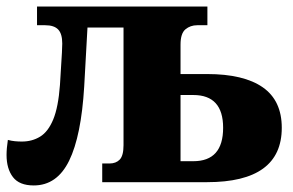

<svg xmlns="http://www.w3.org/2000/svg" viewBox="-20 -556 894 586"><path d="M83 10Q39 10 19.5 -15.5Q0 -41 0 -83Q0 -93 1 -104.5Q2 -116 4 -129Q15 -126 25.5 -125Q36 -124 47 -124Q78 -124 102.5 -139Q127 -154 142.5 -191.5Q158 -229 163 -297Q164 -319 166 -346Q168 -373 169 -395Q170 -417 170 -423Q170 -453 157.5 -466Q145 -479 118 -479H93V-536H613V-479H582Q561 -479 546 -466.5Q531 -454 531 -420V-330H612Q724 -330 782 -289.5Q840 -249 840 -166Q840 0 612 0H292V-57H314Q334 -57 345.5 -69Q357 -81 357 -113V-472H247L237 -292Q228 -141 191 -65.5Q154 10 83 10ZM531 -64H570Q661 -64 661 -166Q661 -266 570 -266H531Z"/></svg>

Font: Noto Serif ExtraBold
Style: Regular
Weight: 800
Designer: Monotype Design Team
Foundry: Monotype Imaging Inc.
Version: Version 2.014